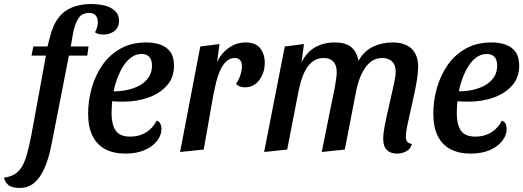

<svg xmlns="http://www.w3.org/2000/svg" viewBox="-103 -740 2590 950"><path d="M-5 190Q-44 190 -61.5 175.5Q-79 161 -83 139Q-53 135 -32 123Q-11 111 4 87Q19 63 30 24Q41 -15 52 -71L127 -480H241L151 -21Q138 45 117 92.5Q96 140 66 165Q36 190 -5 190ZM53 -465 62 -510H132L146 -564Q160 -618 186.5 -652.5Q213 -687 254 -703.5Q295 -720 349 -720Q376 -720 401 -715.5Q426 -711 445 -701Q464 -691 475 -675.5Q486 -660 486 -638Q486 -604 463 -586.5Q440 -569 409 -569Q398 -569 386.5 -571.5Q375 -574 367 -580Q373 -591 377 -603.5Q381 -616 381 -630Q381 -651 370.5 -663.5Q360 -676 337 -676Q301 -676 283.5 -646.5Q266 -617 259 -578L247 -510H335L329 -465Z M517 20Q460 20 418.5 -1.5Q377 -23 355 -67Q333 -111 333 -178Q333 -241 350.5 -303.5Q368 -366 403 -417Q438 -468 492.5 -499Q547 -530 621 -530Q660 -530 691 -519Q722 -508 740 -483Q758 -458 758 -415Q758 -357 723.5 -317.5Q689 -278 632 -257.5Q575 -237 506 -237Q493 -237 477.5 -237.5Q462 -238 452 -239Q451 -223 450 -207.5Q449 -192 449 -179Q449 -125 469 -94.5Q489 -64 542 -64Q585 -64 619 -84.5Q653 -105 672 -143Q686 -139 691 -127Q696 -115 696 -102Q696 -72 675 -44Q654 -16 614 2Q574 20 517 20ZM459 -288Q493 -288 526.5 -295Q560 -302 588 -317.5Q616 -333 632.5 -357.5Q649 -382 649 -415Q649 -444 635.5 -458.5Q622 -473 597 -473Q569 -473 545.5 -455.5Q522 -438 505 -410Q488 -382 476.5 -350Q465 -318 459 -288Z M788 12 888 -510 983 -522 971 -432Q990 -475 1028 -502.5Q1066 -530 1113 -530Q1162 -530 1184.5 -501Q1207 -472 1207 -430Q1207 -380 1180 -344Q1153 -308 1109 -308Q1097 -308 1084.5 -312Q1072 -316 1065 -326Q1078 -343 1086 -367.5Q1094 -392 1094 -412Q1094 -431 1085.5 -442Q1077 -453 1058 -453Q1034 -453 1016 -435.5Q998 -418 986 -391Q974 -364 966.5 -333.5Q959 -303 954 -278L905 0Z M1861 20Q1830 20 1811.5 2.5Q1793 -15 1793 -55Q1793 -77 1799.5 -112Q1806 -147 1815 -186.5Q1824 -226 1833 -265.5Q1842 -305 1848.5 -336.5Q1855 -368 1855 -385Q1855 -418 1837.5 -435.5Q1820 -453 1789 -453Q1758 -453 1735.5 -437Q1713 -421 1697.5 -395Q1682 -369 1672 -338.5Q1662 -308 1657 -278L1603 0L1489 12L1540 -241Q1543 -255 1547 -274Q1551 -293 1554.5 -313Q1558 -333 1560.5 -351.5Q1563 -370 1563 -384Q1563 -417 1546.5 -435Q1530 -453 1499 -453Q1468 -453 1446.5 -437.5Q1425 -422 1410.5 -396.5Q1396 -371 1387 -340.5Q1378 -310 1372 -278L1318 0L1204 12L1306 -510L1401 -522L1389 -432Q1415 -483 1457 -506.5Q1499 -530 1553 -530Q1606 -530 1634 -507.5Q1662 -485 1671 -439Q1698 -488 1743 -509Q1788 -530 1838 -530Q1902 -530 1934 -498.5Q1966 -467 1966 -410Q1966 -382 1960 -345Q1954 -308 1945 -266.5Q1936 -225 1927 -186Q1918 -147 1911.5 -115Q1905 -83 1905 -65Q1905 -51 1911 -40.5Q1917 -30 1935 -28Q1929 -3 1907.5 8.5Q1886 20 1861 20Z M2225 20Q2168 20 2126.5 -1.5Q2085 -23 2063 -67Q2041 -111 2041 -178Q2041 -241 2058.5 -303.5Q2076 -366 2111 -417Q2146 -468 2200.5 -499Q2255 -530 2329 -530Q2368 -530 2399 -519Q2430 -508 2448 -483Q2466 -458 2466 -415Q2466 -357 2431.5 -317.5Q2397 -278 2340 -257.5Q2283 -237 2214 -237Q2201 -237 2185.5 -237.5Q2170 -238 2160 -239Q2159 -223 2158 -207.5Q2157 -192 2157 -179Q2157 -125 2177 -94.5Q2197 -64 2250 -64Q2293 -64 2327 -84.5Q2361 -105 2380 -143Q2394 -139 2399 -127Q2404 -115 2404 -102Q2404 -72 2383 -44Q2362 -16 2322 2Q2282 20 2225 20ZM2167 -288Q2201 -288 2234.5 -295Q2268 -302 2296 -317.5Q2324 -333 2340.5 -357.5Q2357 -382 2357 -415Q2357 -444 2343.5 -458.5Q2330 -473 2305 -473Q2277 -473 2253.5 -455.5Q2230 -438 2213 -410Q2196 -382 2184.5 -350Q2173 -318 2167 -288Z"/></svg>

Font: Sansita Swashed Light
Style: Regular
Weight: 400
Version: Version 1.003